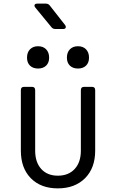

<svg xmlns="http://www.w3.org/2000/svg" viewBox="-20 -1029 640 1059"><path d="M299 10Q205 10 150 -46Q95 -102 95 -198V-532Q95 -550 113 -550H156Q174 -550 174 -532V-198Q174 -134 207.5 -97Q241 -60 299 -60Q358 -60 392 -97Q426 -134 426 -198V-532Q426 -550 444 -550H487Q505 -550 505 -532V-198Q505 -102 449 -46Q393 10 299 10ZM410 -651Q382 -651 365.5 -667Q349 -683 349 -711Q349 -740 365.5 -757Q382 -774 410 -774Q438 -774 454.5 -757Q471 -740 471 -711Q471 -683 454.5 -667Q438 -651 410 -651ZM190 -651Q162 -651 145.5 -667Q129 -683 129 -711Q129 -740 145.5 -757Q162 -774 190 -774Q218 -774 234.5 -757Q251 -740 251 -711Q251 -683 234.5 -667Q218 -651 190 -651ZM285 -869Q271 -869 263 -880L175 -987Q168 -996 171 -1002.5Q174 -1009 186 -1009H233Q247 -1009 255 -998L339 -891Q345 -882 342 -875.5Q339 -869 328 -869Z"/></svg>

Font: Pitagon Sans Mono Light
Style: Regular
Weight: 300
Monospace: yes
Designer: Travis Tran
Foundry: Pitagon
Version: Version 1.001; ttfautohint (v1.8.4.7-5d5b);gftools[0.9.26]